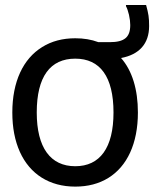

<svg xmlns="http://www.w3.org/2000/svg" viewBox="-20 -709 602 745"><path d="M515.1 -272.5C515.1 -362.3 492.7 -435.1 449.7 -483.9C520.5 -497.1 558.6 -539.6 558.6 -607.9C558.6 -641.1 556.2 -655.8 546.9 -689.5H468.8V-685.1C473.1 -677.2 477.1 -666 480.5 -651.4C483.9 -636.2 485.4 -623 485.4 -611.8C485.4 -564.9 463.4 -545.4 405.3 -545.4H361.8C334.5 -555.7 304.7 -560.5 272 -560.5C223.1 -560.5 180.2 -549.3 143.6 -526.4C69.8 -481 27.8 -392.1 27.8 -272.5C27.8 -213.9 37.6 -163.1 57.1 -119.6C96.2 -33.2 171.9 15.1 272 15.1C321.3 15.1 363.8 3.9 400.4 -18.6C473.1 -63.5 515.1 -151.9 515.1 -272.5ZM420.4 -272.5C420.4 -135.3 367.7 -64 272 -64C175.8 -64 122.6 -136.2 122.6 -272.5C122.6 -411.6 174.8 -481.4 272 -481.4C368.2 -481.4 420.4 -411.6 420.4 -272.5Z"/></svg>

Font: SG Kara SemiBold
Style: Regular
Weight: 400
Designer: Damoon Khanjanzadeh
Version: Version 1.000